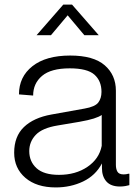

<svg xmlns="http://www.w3.org/2000/svg" viewBox="-20 -810 592 840"><path d="M224 10Q140 10 91 -32Q42 -74 42 -142Q42 -213 84.5 -254Q127 -295 205 -309L350 -335Q396 -343 410 -361.5Q424 -380 424 -408Q424 -456 393 -483.5Q362 -511 285 -511Q203 -511 164 -478Q125 -445 125 -392L63 -397Q63 -474 122 -520.5Q181 -567 287 -567Q389 -567 438 -524.5Q487 -482 487 -413V-89Q487 -70 494 -58.5Q501 -47 521 -47Q532 -47 542 -50H546V0Q540 2 528.5 4Q517 6 505 6Q465 6 445.5 -16Q426 -38 426 -75V-95Q398 -42 343.5 -16Q289 10 224 10ZM238 -45Q311 -45 362.5 -80Q414 -115 425 -172V-307Q414 -299 390.5 -291.5Q367 -284 327 -277L232 -261Q165 -250 136.5 -220Q108 -190 108 -149Q108 -103 140 -74Q172 -45 238 -45ZM140 -656 257 -790H295L412 -656H349L276 -743L203 -656Z"/></svg>

Font: BDO Grotesk Light
Style: Regular
Weight: 300
Designer: Deni Anggara
Foundry: Lokal Container
Version: Version 2.000